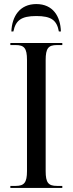

<svg xmlns="http://www.w3.org/2000/svg" viewBox="-20 -926 358 946"><path d="M36 -771H46C57 -825 84 -847 159 -847C233 -847 260 -826 270 -771H280C278 -845 241 -906 159 -906C77 -906 39 -845 36 -771ZM31 0H287V-10H261C218 -10 205 -26 205 -83V-630C205 -688 218 -704 261 -704H287V-714H31V-704H57C99 -704 113 -689 113 -631V-83C113 -26 99 -10 57 -10H31Z"/></svg>

Font: Noto Serif Display Condensed
Style: Regular
Weight: 400
Width: 3
Designer: Monotype Design Team
Foundry: Monotype Imaging Inc.
Version: Version 2.009